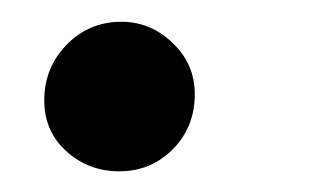

<svg xmlns="http://www.w3.org/2000/svg" viewBox="-20 -143 303 180"><path d="M91.8 17.6Q63 17.6 42.2 -1.2Q21.5 -20 21.5 -48.8Q21.5 -79.6 42.5 -101.1Q63.5 -122.6 93.8 -122.6Q121.1 -122.6 141.8 -102.8Q162.6 -83 162.6 -54.7Q162.6 -23.9 142.1 -3.2Q121.6 17.6 91.8 17.6Z"/></svg>

Font: Elstob 10pt Medium
Style: Italic
Weight: 500
Italic angle: -20°
Designer: Peter S. Baker
Version: Version 1.015